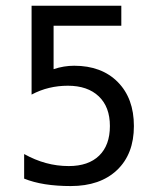

<svg xmlns="http://www.w3.org/2000/svg" viewBox="-20 -624 540 656"><path d="M87.9 -604.5H394.5V-536.1H163.1V-387.7Q180.7 -393.6 198.2 -396.5Q215.8 -399.4 233.4 -399.4Q327.1 -399.4 382.3 -343.8Q437.5 -288.1 437.5 -193.4Q437.5 -97.7 379.9 -43Q322.3 11.7 221.7 11.7Q173.8 11.7 133.8 5.4Q93.8 -1 62.5 -13.7V-97.7Q99.6 -77.1 137.2 -66.9Q174.8 -56.6 214.8 -56.6Q282.2 -56.6 318.8 -92.3Q355.5 -127.9 355.5 -193.4Q355.5 -258.8 317.4 -294.9Q279.3 -331.1 211.9 -331.1Q178.7 -331.1 147.9 -323.7Q117.2 -316.4 87.9 -300.8Z"/></svg>

Font: BabelStone Flags PUA
Style: Regular
Weight: 400
Designer: Andrew West
Foundry: BabelStone
Version: Version 4.12